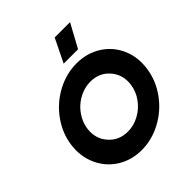

<svg xmlns="http://www.w3.org/2000/svg" viewBox="-236 -1045 1218 1218"><g transform="rotate(-45 373.0 -436.0)"><path d="M43 -330.1Q56.2 -422.4 113 -500.7Q169.9 -579.1 254.9 -624.5Q339.8 -669.9 432.1 -669.9Q524.4 -669.9 596.4 -624.5Q668.5 -579.1 702.9 -500.7Q737.3 -422.4 724.1 -330.1Q711.4 -237.3 654.8 -158.4Q598.1 -79.6 513.2 -33.7Q428.2 12.2 335.9 12.2Q243.7 12.2 171.6 -33.7Q99.6 -79.6 64.9 -158.4Q30.3 -237.3 43 -330.1ZM188 -329.1Q176.8 -248.5 226.6 -190.7Q276.4 -132.8 356.9 -132.8Q409.7 -132.8 458.7 -159.4Q507.8 -186 540.3 -231.2Q572.8 -276.4 580.1 -329.1Q591.3 -410.2 542 -468Q492.7 -525.9 411.1 -525.9Q371.6 -525.9 333.3 -510.3Q294.9 -494.6 264.9 -468.3Q234.9 -441.9 214.1 -405.3Q193.4 -368.7 188 -329.1ZM373 -726.1 450.2 -883.8H587.9L502 -726.1Z"/></g></svg>

Font: Human Sans Bold
Style: Italic
Weight: 700
Italic angle: -8°
Designer: Tim Radville
Foundry: Continuum
Version: Version 1.000;FEAKit 1.0